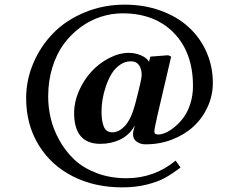

<svg xmlns="http://www.w3.org/2000/svg" viewBox="-20 -641 1028 821"><path d="M585.9 -319.8Q585.9 -346.7 574.2 -362.8Q562.5 -378.9 540 -378.9Q514.6 -378.9 492.9 -363.8Q471.2 -348.6 457 -325.2Q442.9 -301.8 432.9 -272.5Q422.9 -243.2 418.5 -215.6Q414.1 -188 414.1 -164.1Q414.1 -123 424.1 -99.1Q434.1 -75.2 460.9 -75.2Q488.8 -75.2 514.6 -103.3Q540.5 -131.3 557.1 -192.9L560.1 -204.1Q585.9 -302.2 585.9 -319.8ZM640.1 -80.1Q640.1 -70.8 644.3 -68.4Q648.4 -65.9 658.2 -65.9Q670.4 -65.9 687.7 -73.2Q705.1 -80.6 725.8 -97.4Q746.6 -114.3 764.2 -137.5Q781.7 -160.6 793.5 -196.3Q805.2 -231.9 805.2 -272.9Q805.2 -416 723.6 -500Q642.1 -584 503.9 -584Q457 -584 411.4 -569.3Q365.7 -554.7 325 -524.9Q284.2 -495.1 253.2 -453.4Q222.2 -411.6 204.1 -353.5Q186 -295.4 186 -228Q186 -181.6 197 -134.8Q208 -87.9 233.9 -41.3Q259.8 5.4 297.4 41Q335 76.7 392.8 98.9Q450.7 121.1 521 121.1Q639.2 121.1 731 45.9L752 75.2Q715.3 103 685.3 119.6Q655.3 136.2 607.9 148.2Q560.5 160.2 502 160.2Q384.3 160.2 291 112.8Q197.8 65.4 144.8 -21.7Q91.8 -108.9 91.8 -221.2Q91.8 -298.8 122.6 -371.1Q153.3 -443.4 207.3 -498.8Q261.2 -554.2 341.1 -587.6Q420.9 -621.1 513.2 -621.1Q596.2 -621.1 667 -595.5Q737.8 -569.8 786.6 -525.1Q835.4 -480.5 862.8 -418.9Q890.1 -357.4 890.1 -287.1Q890.1 -232.4 867.7 -183.6Q845.2 -134.8 806.9 -99.6Q768.6 -64.5 714.8 -43.9Q661.1 -23.4 601.1 -23.9Q581.5 -23.9 565.2 -34.7Q548.8 -45.4 548.8 -67.9Q548.8 -79.1 556.2 -102.1H555.2Q533.2 -63.5 494.4 -44.7Q455.6 -25.9 409.2 -25.9Q296.9 -25.9 296.9 -158.2Q296.9 -204.6 317.4 -251.7Q337.9 -298.8 370.6 -334.5Q403.3 -370.1 446.5 -392.6Q489.7 -415 532.2 -415Q558.1 -415 583.3 -404.1Q608.4 -393.1 617.2 -377L623 -398.9L699.2 -404.8L711.9 -398.9L652.8 -146Q640.1 -89.8 640.1 -80.1Z"/></svg>

Font: Common Serif
Style: Bold
Weight: 700
Designer: Philipp H. Poll, Khaled Hosny
Foundry: Stefan Peev, Context Ltd.
Version: Version 1.026